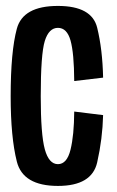

<svg xmlns="http://www.w3.org/2000/svg" viewBox="-20 -623 394 648"><path d="M175.5 4.5Q57.5 4.5 36.8 -77.8Q16 -160 16 -298Q16 -449 36.8 -526Q57.5 -603 175.5 -603Q290 -603 308 -529.5Q326 -456 328 -361L230.5 -349.5Q230 -444 218 -486.5Q206 -529 175.5 -529Q145 -529 131.2 -484.8Q117.5 -440.5 117.5 -298Q117.5 -169.5 131.2 -119.2Q145 -69 175.5 -69Q206 -69 218 -117.8Q230 -166.5 230.5 -246.5L328 -234.5Q326 -154.5 308 -75Q290 4.5 175.5 4.5Z"/></svg>

Font: Anybody Condensed Medium
Style: Regular
Weight: 500
Width: 3
Designer: Tyler Finck
Foundry: Etcetera Type Company
Version: Version 1.010; ttfautohint (v1.8.3) -l 8 -r 50 -G 200 -x 14 